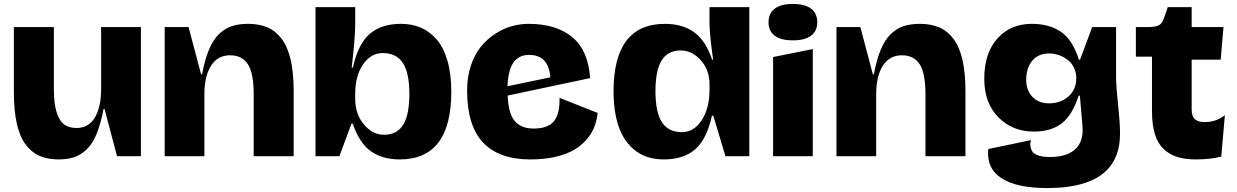

<svg xmlns="http://www.w3.org/2000/svg" viewBox="-20 -786 6223 966"><path d="M49.8 -649.9H251V-337.9Q251 -265.1 264.9 -221.2Q278.8 -177.2 303.2 -159.7Q327.6 -142.1 365.2 -142.1Q425.8 -142.1 457.3 -194.8Q488.8 -247.6 488.8 -338.9V-649.9H689V0H568.8L505.9 -237.8H501Q486.8 -163.1 466.3 -113Q445.8 -63 416.7 -34.9Q387.7 -6.8 354 4.6Q320.3 16.1 273.9 16.1Q218.8 16.1 178.2 -2Q137.7 -20 108.4 -59.6Q79.1 -99.1 64.5 -164.6Q49.8 -230 49.8 -321.8Z M808.6 -649.9H928.7L991.7 -412.1H996.6Q1010.7 -486.8 1031.7 -536.9Q1052.7 -586.9 1082.3 -615Q1111.8 -643.1 1146.5 -654.5Q1181.2 -666 1228.5 -666Q1284.7 -666 1326.2 -647.9Q1367.7 -629.9 1397.5 -590.3Q1427.2 -550.8 1442.4 -485.4Q1457.5 -419.9 1457.5 -328.1V0H1256.3V-312Q1256.3 -418.9 1226.8 -463.4Q1197.3 -507.8 1137.7 -507.8Q1074.7 -507.8 1041.5 -454.8Q1008.3 -401.9 1008.3 -311V0H808.6Z M1567.4 0V-750H1767.1V-666Q1767.1 -593.3 1749.5 -445.8H1755.4Q1781.2 -564 1839.6 -615Q1897.9 -666 1997.6 -666Q2053.2 -666 2098.1 -646.5Q2143.1 -627 2177.7 -586.7Q2212.4 -546.4 2231.4 -479.7Q2250.5 -413.1 2250.5 -324.2Q2250.5 16.1 1991.2 16.1Q1904.3 16.1 1846.2 -24.9Q1788.1 -65.9 1754.4 -165V-164.1H1748.5L1687.5 0ZM1767.1 -288.1Q1767.1 -211.9 1811 -159.9Q1855 -107.9 1912.1 -107.9Q1977.1 -107.9 2008.3 -158.2Q2039.6 -208.5 2039.6 -313Q2039.6 -418.5 2007.1 -468.8Q1974.6 -519 1905.3 -519Q1846.2 -519 1806.6 -461.9Q1767.1 -404.8 1767.1 -314Z M2330.1 -331.1Q2330.1 -397.9 2348.6 -454.6Q2367.2 -511.2 2398.2 -549.6Q2429.2 -587.9 2469.7 -614.7Q2510.3 -641.6 2553.2 -653.8Q2596.2 -666 2640.1 -666Q2778.3 -666 2858.9 -599.4Q2939.5 -532.7 2949.2 -393.1L2534.2 -305.2Q2537.6 -214.8 2569.8 -177Q2602.1 -139.2 2665 -139.2Q2737.3 -139.2 2767.6 -177Q2797.9 -214.8 2794.9 -293.9L2986.8 -217.8Q2982.9 -180.2 2970.2 -147.5Q2957.5 -114.7 2931.4 -84.2Q2905.3 -53.7 2867.9 -31.7Q2830.6 -9.8 2774.2 3.2Q2717.8 16.1 2647.9 16.1Q2490.7 16.1 2410.4 -68.8Q2330.1 -153.8 2330.1 -331.1ZM2642.1 -509.8Q2619.6 -509.8 2602.1 -502.7Q2584.5 -495.6 2569.1 -478.8Q2553.7 -461.9 2544.4 -429.9Q2535.2 -397.9 2533.2 -352.1L2749 -397Q2739.7 -509.8 2642.1 -509.8Z M3066.9 -326.2Q3066.9 -666 3325.7 -666Q3412.6 -666 3470.9 -625Q3529.3 -584 3563 -485.8H3567.9Q3549.8 -615.2 3549.8 -666V-750H3750V0H3629.9L3568.8 -204.1H3562Q3536.1 -85.9 3477.8 -34.9Q3419.4 16.1 3319.8 16.1Q3275.9 16.1 3238.3 4.2Q3200.7 -7.8 3168.7 -34.4Q3136.7 -61 3114.3 -100.6Q3091.8 -140.1 3079.3 -197.5Q3066.9 -254.9 3066.9 -326.2ZM3277.8 -327.1Q3277.8 -221.7 3310.1 -171.4Q3342.3 -121.1 3411.6 -121.1Q3470.7 -121.1 3510.3 -180.9Q3549.8 -240.7 3549.8 -335.9V-361.8Q3549.8 -433.6 3505.9 -482.9Q3461.9 -532.2 3404.8 -532.2Q3339.8 -532.2 3308.8 -481.9Q3277.8 -431.6 3277.8 -327.1Z M3968.8 -583Q3908.7 -583 3877.7 -606.4Q3846.7 -629.9 3846.7 -673.8Q3846.7 -718.8 3877.7 -742.4Q3908.7 -766.1 3968.8 -766.1Q4029.8 -766.1 4060.8 -742.4Q4091.8 -718.8 4091.8 -673.8Q4091.8 -629.9 4060.8 -606.4Q4029.8 -583 3968.8 -583ZM4069.3 0H3869.6V-499L4069.3 -539.1Z M4188.5 -649.9H4308.6L4371.6 -412.1H4376.5Q4390.6 -486.8 4411.6 -536.9Q4432.6 -586.9 4462.2 -615Q4491.7 -643.1 4526.4 -654.5Q4561 -666 4608.4 -666Q4664.6 -666 4706.1 -647.9Q4747.6 -629.9 4777.3 -590.3Q4807.1 -550.8 4822.3 -485.4Q4837.4 -419.9 4837.4 -328.1V0H4636.2V-312Q4636.2 -418.9 4606.7 -463.4Q4577.1 -507.8 4517.6 -507.8Q4454.6 -507.8 4421.4 -454.8Q4388.2 -401.9 4388.2 -311V0H4188.5Z M4932.1 -389.2Q4932.1 -518.6 4998 -592.3Q5064 -666 5171.4 -666Q5259.3 -666 5318.1 -625.7Q5377 -585.4 5408.2 -485.8H5414.1L5475.1 -649.9H5595.2V-400.9Q5595.2 -352.1 5605.2 -259.8Q5615.2 -167.5 5615.2 -113.8Q5615.2 160.2 5249 160.2Q5095.2 160.2 5018.8 110.6Q4942.4 61 4952.1 -36.1L5167 -81.1Q5162.1 -64.5 5164.6 -49.1Q5167 -33.7 5175.3 -22Q5183.6 -10.3 5206.1 -3.2Q5228.5 3.9 5263.2 3.9Q5347.2 3.9 5389.9 -35.4Q5432.6 -74.7 5426.3 -150.9L5413.1 -304.2L5407.2 -305.2Q5375.5 -207 5322 -165.5Q5268.6 -124 5181.2 -124Q5074.2 -124 5003.2 -195.8Q4932.1 -267.6 4932.1 -389.2ZM5143.1 -384.8Q5143.1 -331.5 5174.3 -298.8Q5205.6 -266.1 5257.3 -266.1Q5316.4 -266.1 5355.7 -300.8Q5395 -335.4 5395 -391.1V-392.1Q5395 -418.5 5385.7 -440.2Q5376.5 -461.9 5362.1 -475.8Q5347.7 -489.7 5329.3 -499.3Q5311 -508.8 5293.5 -512.9Q5275.9 -517.1 5259.3 -517.1Q5204.1 -517.1 5173.6 -480.5Q5143.1 -443.8 5143.1 -384.8Z M5975.6 -234.9Q5975.6 -200.7 5991.9 -186.3Q6008.3 -171.9 6039.6 -171.9Q6069.8 -171.9 6093.5 -179.7Q6117.2 -187.5 6142.6 -206.1L6124.5 2Q6067.9 16.1 5997.6 16.1Q5943.4 16.1 5903.8 3.9Q5864.3 -8.3 5834.7 -36.1Q5805.2 -64 5790.5 -111.3Q5775.9 -158.7 5775.9 -226.1V-501H5694.8V-649.9H5756.8Q5795.4 -649.9 5811.5 -659.4Q5827.6 -668.9 5835.4 -691.9L5855.5 -750H5975.6V-649.9H6135.7L6121.6 -485.8H5975.6Z"/></svg>

Font: Mayenne Sans Regular
Style: Regular
Weight: 600
Width: 6
Designer: Jérémy Landes — Studio Triple
Foundry: Jérémy Landes — Studio Triple
Version: Version 1.001;hotconv 1.0.109;makeotfexe 2.5.65596